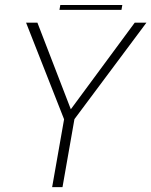

<svg xmlns="http://www.w3.org/2000/svg" viewBox="-20 -768 621 788"><path d="M194 0H236.5L285.5 -279L581 -675H533L271 -320H270.5L133.5 -675H87L243 -278.5ZM224 -727.5H478.5L482 -747.5H227.5Z"/></svg>

Font: Anybody Thin ExtraLight
Style: Italic
Weight: 250
Italic angle: -10°
Version: Version 1.113;gftools[0.9.25]